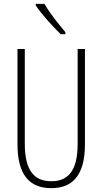

<svg xmlns="http://www.w3.org/2000/svg" viewBox="-20 -969 533 999"><path d="M211 -949H166V-941C198 -892 258 -828 296 -791H320V-802C283 -846 243 -895 211 -949ZM422 -218V-714H384V-221C384 -73 329 -26 247 -26C160 -26 109 -79 109 -221V-714H71V-218C71 -60 133 10 247 10C348 10 422 -46 422 -218Z"/></svg>

Font: Noto Sans Georgian ExtraCondensed ExtraLight
Style: Regular
Weight: 200
Width: 2
Designer: Monotype Design Team, Akaki Razmadze
Foundry: Google LLC
Version: Version 2.005